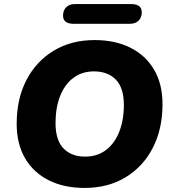

<svg xmlns="http://www.w3.org/2000/svg" viewBox="-20 -913 847 944"><path d="M396 11Q295 11 220 -26.5Q145 -64 103.5 -134.5Q62 -205 62 -305Q62 -427 110 -519.5Q158 -612 244.5 -664Q331 -716 445 -716Q546 -716 621 -678.5Q696 -641 737.5 -570.5Q779 -500 779 -401Q779 -278 731 -185.5Q683 -93 597 -41Q511 11 396 11ZM398 -143Q458 -143 500.5 -175Q543 -207 566 -264.5Q589 -322 589 -397Q589 -481 549.5 -521.5Q510 -562 442 -562Q383 -562 340.5 -530Q298 -498 275.5 -440.5Q253 -383 253 -308Q253 -224 292 -183.5Q331 -143 398 -143ZM342 -796Q290 -796 290 -836Q290 -862 305.5 -877.5Q321 -893 348 -893H625Q677 -893 677 -852Q677 -827 661.5 -811.5Q646 -796 619 -796Z"/></svg>

Font: Nunito Black
Style: Italic
Weight: 900
Italic angle: -9°
Designer: Vernon Adams
Foundry: Vernon Adams
Version: Version 3.601; ttfautohint (v1.8.2.53-6de2)